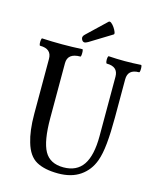

<svg xmlns="http://www.w3.org/2000/svg" viewBox="-126 -933 840 1032"><g transform="rotate(15 294.0 -417.0)"><path d="M297 13Q221 13 175.5 -12.5Q130 -38 110 -108Q101 -137 96 -176Q91 -215 91 -264V-569Q91 -625 27 -625Q23 -625 22 -635.5Q21 -646 22.5 -656Q24 -666 27 -666Q84 -663 139 -663Q194 -663 251 -666Q254 -666 255 -656Q256 -646 255 -635.5Q254 -625 251 -625Q180 -625 180 -569V-264Q180 -136 210.5 -81Q241 -26 316 -26Q390 -26 425.5 -78.5Q461 -131 461 -239V-569Q461 -625 398 -625Q394 -625 392.5 -635.5Q391 -646 392.5 -656Q394 -666 398 -666Q442 -663 487 -663Q532 -663 577 -666Q581 -666 582 -656Q583 -646 582 -635.5Q581 -625 577 -625Q515 -625 515 -569V-356Q515 -271 509 -210.5Q503 -150 489 -112Q468 -54 419.5 -20.5Q371 13 297 13ZM252 -704Q241 -704 235 -718Q229 -732 245 -746L349 -845Q355 -850 364 -843Q373 -836 381.5 -823.5Q390 -811 394 -800Q398 -789 393 -786L271 -711Q265 -708 260.5 -706Q256 -704 252 -704Z"/></g></svg>

Font: Junicode Two Beta Condensed Medium
Style: Regular
Weight: 500
Width: 3
Designer: Peter S. Baker
Foundry: Briery Creek Software
Version: Version 1.053; ttfautohint (v1.8.4)